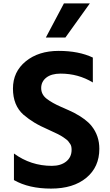

<svg xmlns="http://www.w3.org/2000/svg" viewBox="-20 -1063 644 1122"><path d="M522.5 -726.6V-581.1Q437.5 -632.8 334 -632.8Q280.3 -632.8 250.5 -609.4Q220.7 -585.9 220.7 -548.3Q220.7 -510.7 252.9 -485.8Q285.2 -460.9 336.9 -438.5Q388.7 -416 412.1 -404.3Q484.4 -366.2 515.6 -326.2Q560.5 -269.5 560.5 -193.4Q560.5 -86.9 484.4 -23.9Q408.2 39.1 278.3 39.1Q148.4 39.1 61.5 -10.7V-166Q160.2 -93.8 283.2 -93.8Q335 -93.8 366.7 -119.1Q398.4 -144.5 398.4 -187.5Q398.4 -210 390.6 -221.2Q382.8 -232.4 377.9 -238.8Q373 -245.1 349.6 -261.2Q326.2 -277.3 269.5 -302.2Q212.9 -327.1 180.7 -346.7Q148.4 -366.2 117.2 -392.6Q55.7 -447.3 55.7 -545.4Q55.7 -643.6 130.4 -704.6Q205.1 -765.6 322.8 -765.6Q440.4 -765.6 522.5 -726.6ZM248 -843.8 353.5 -1043H504.9L362.3 -843.8Z"/></svg>

Font: GenEi M Gothic v2 Bold
Style: Regular
Weight: 700
Version: Version 2.0